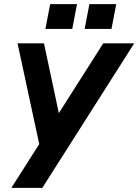

<svg xmlns="http://www.w3.org/2000/svg" viewBox="-20 -710 670 930"><path d="M35 200H185L630 -500H480L265 -162L193 -500H65L170 -12ZM390 -570H520L543 -690H413ZM200 -570H330L353 -690H223Z"/></svg>

Font: Uncut Sans
Style: Bold Italic
Weight: 700
Italic angle: -11°
Designer: Kasper Nordkvist
Foundry: UNCUT.wtf
Version: Version 1.304;Glyphs 3.2 (3246)